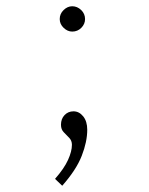

<svg xmlns="http://www.w3.org/2000/svg" viewBox="-20 -426 478 614"><path d="M211 -325Q196 -325 183.5 -337Q171 -349 171 -365Q171 -382 183.5 -394Q196 -406 211 -406Q227 -406 239.5 -394Q252 -382 252 -365Q252 -349 240 -337Q228 -325 211 -325ZM179 168 156 146Q185 113 197.5 85.5Q210 58 210 37Q210 24 201.5 15Q193 6 184 -3Q175 -12 175 -27Q175 -46 186.5 -58Q198 -70 215 -70Q233 -70 246 -54Q259 -38 259 -11Q259 27 241.5 72Q224 117 179 168Z"/></svg>

Font: Inconsolata SemiCondensed Light
Style: Regular
Weight: 300
Width: 4
Monospace: yes
Designer: Raph Levien, Cyreal, Brenton Simpson
Foundry: Raph Levien, Cyreal, Google
Version: Version 3.100; ttfautohint (v1.8.4.7-5d5b)